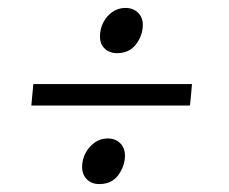

<svg xmlns="http://www.w3.org/2000/svg" viewBox="-20 -509 577 484"><path d="M59 -243 64 -297H464L459 -243ZM230 -45Q211 -45 199 -57Q187 -69 187 -88Q187 -107 195.5 -123Q204 -139 218.5 -149.5Q233 -160 251 -160Q271 -160 283 -148Q295 -136 295 -117Q295 -91 278.5 -68Q262 -45 230 -45ZM275 -375Q256 -375 244 -386.5Q232 -398 232 -417Q232 -436 240.5 -452.5Q249 -469 263.5 -479Q278 -489 296 -489Q316 -489 328 -477Q340 -465 340 -447Q340 -420 323 -397.5Q306 -375 275 -375Z"/></svg>

Font: Faustina Light Light
Style: Italic
Weight: 300
Italic angle: -8°
Version: Version 1.200